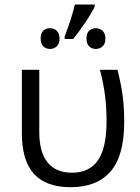

<svg xmlns="http://www.w3.org/2000/svg" viewBox="-20 -798 605 828"><path d="M284.2 9.3Q179.7 9.3 127 -47.6Q74.2 -104.5 74.2 -225.1V-497.1H149.4V-228.5Q149.4 -141.6 185.3 -97.4Q221.2 -53.2 290.5 -53.2Q366.2 -53.2 402.8 -107.2Q439.5 -161.1 439.5 -274.9Q439.5 -334 433.1 -384.8Q426.8 -435.5 411.1 -497.1H486.8Q502.9 -431.6 509.3 -383.1Q515.6 -334.5 515.6 -271Q515.6 -127 457 -58.8Q398.4 9.3 284.2 9.3ZM258.8 -640.6Q288.6 -717.3 302.7 -778.3H388.2V-769Q373.5 -738.8 345.9 -698.2Q318.4 -657.7 295.4 -629.9H258.8ZM155.3 -631.8Q155.3 -655.3 167 -665.8Q178.7 -676.3 195.8 -676.3Q214.4 -676.3 225.6 -664.3Q236.8 -652.3 236.8 -631.8Q236.8 -608.9 224.4 -597.9Q211.9 -586.9 195.8 -586.9Q178.7 -586.9 167 -597.9Q155.3 -608.9 155.3 -631.8ZM353 -631.8Q353 -655.3 364.7 -665.8Q376.5 -676.3 393.6 -676.3Q412.1 -676.3 423.3 -664.3Q434.6 -652.3 434.6 -631.8Q434.6 -608.9 422.1 -597.9Q409.7 -586.9 393.6 -586.9Q376.5 -586.9 364.7 -597.9Q353 -608.9 353 -631.8Z"/></svg>

Font: Bpm'online Open Sans
Style: Regular
Weight: 400
Foundry: Ascender Corporation
Version: Version 1.10